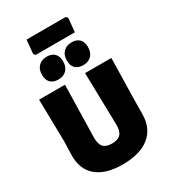

<svg xmlns="http://www.w3.org/2000/svg" viewBox="-246 -1159 1146 1291"><g transform="rotate(-30 326.5 -513.5)"><path d="M478 -1039 491 -1026 481 -919H178L165 -932L175 -1039ZM428 -872Q466 -872 487 -850.5Q508 -829 508 -790Q508 -748 484.5 -723.5Q461 -699 421 -699Q381 -699 360 -720.5Q339 -742 339 -782Q339 -823 363 -847.5Q387 -872 428 -872ZM235 -872Q273 -872 294 -850.5Q315 -829 315 -790Q315 -748 291.5 -723.5Q268 -699 228 -699Q188 -699 167 -720.5Q146 -742 146 -782Q146 -823 170 -847.5Q194 -872 235 -872ZM607 -647 600 -319 599 -216Q598 -106 525 -47Q452 12 316 12Q185 12 115.5 -47Q46 -106 49 -216L52 -319L46 -647H247L238 -243Q237 -192 257.5 -169Q278 -146 324 -146Q371 -146 392 -169Q413 -192 412 -243L403 -647Z"/></g></svg>

Font: Alegreya Sans Black
Style: Regular
Weight: 900
Designer: Juan Pablo del Peral
Foundry: Huerta Tipografica
Version: Version 2.007